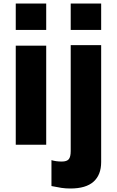

<svg xmlns="http://www.w3.org/2000/svg" viewBox="-20 -827 668 1097"><path d="M70 0ZM70 -807H244V-656H70ZM70 -566H244V0H70ZM384 -807H558V-656H384ZM274 236V88Q300 96 333 96Q362 96 373 82.5Q384 69 384 36V-569H558V99Q558 172 514.5 211Q471 250 382 250Q355 250 331.5 246.5Q308 243 274 236Z"/></svg>

Font: Biryani Heavy
Style: Regular
Weight: 900
Designer: Dan Reynolds and Mathieu Réguer
Foundry: Dan Reynolds and Mathieu Réguer
Version: Version 1.003; ttfautohint (v1.1) -l 5 -r 5 -G 72 -x 0 -D la